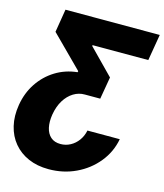

<svg xmlns="http://www.w3.org/2000/svg" viewBox="-144 -828 976 1143"><g transform="rotate(15 343.5 -256.5)"><path d="M627.9 -66.4Q612.8 15.1 560.5 79.1Q508.3 143.1 431.4 179.4Q354.5 215.8 263.7 215.8Q193.8 215.8 138.9 191.9Q84 168 47.9 124.5Q11.7 81.1 -2.4 21.7Q-16.6 -37.6 -4.9 -108.4Q7.8 -184.6 47.6 -244.4Q87.4 -304.2 147.7 -341.6Q208 -378.9 282.2 -386.7L284.2 -393.6L92.8 -585L116.2 -727.5H697.3L669.9 -565.4H326.2V-559.6L476.6 -406.2L453.1 -269.5H358.4Q321.3 -270 288.8 -250Q256.3 -230 233.6 -193.1Q210.9 -156.2 202.1 -104.5Q194.8 -58.6 202.6 -23.2Q210.4 12.2 233.4 32.5Q256.3 52.7 293.9 52.7Q326.2 52.7 354.2 37.6Q382.3 22.5 401.9 -4.4Q421.4 -31.2 428.7 -66.4Z"/></g></svg>

Font: Inter 18pt Black
Style: Italic
Weight: 900
Italic angle: -9.3988°
Designer: Rasmus Andersson
Foundry: rsms
Version: Version 4.001;git-66647c0bb